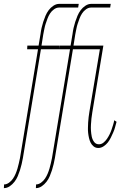

<svg xmlns="http://www.w3.org/2000/svg" viewBox="-41 -755 661 990"><path d="M-21 215 -20 196Q-7 196 5.5 187Q18 178 26 166Q34 154 39.5 141Q45 128 49 114.5Q53 101 56 87.5Q59 74 62 60L155 -501H99L100 -520H158L168 -580Q170 -596 173.5 -611.5Q177 -627 182 -642.5Q187 -658 193.5 -673.5Q200 -689 210 -702.5Q220 -716 234.5 -725.5Q249 -735 264 -735H365L362 -716H263Q250 -716 237.5 -707Q225 -698 217 -685.5Q209 -673 204 -659.5Q199 -646 194.5 -632.5Q190 -619 187.5 -605Q185 -591 182 -577L173 -520H264V-501H170L77 60Q74 76 70.5 91.5Q67 107 62 122.5Q57 138 50.5 153.5Q44 169 33.5 182.5Q23 196 9 205.5Q-5 215 -21 215ZM144 215 145 196Q158 196 170.5 187Q183 178 191 166Q199 154 204.5 141Q210 128 214 114.5Q218 101 221 87.5Q224 74 227 60L320 -501H264L265 -520H323L333 -580Q335 -596 338.5 -611.5Q342 -627 347 -642.5Q352 -658 358.5 -673.5Q365 -689 375 -702.5Q385 -716 399.5 -725.5Q414 -735 429 -735H530L527 -716H428Q415 -716 402.5 -707Q390 -698 382 -685.5Q374 -673 369 -659.5Q364 -646 359.5 -632.5Q355 -619 352.5 -605Q350 -591 347 -577L338 -520H429V-501H335L242 60Q239 76 235.5 91.5Q232 107 227 122.5Q222 138 215.5 153.5Q209 169 198.5 182.5Q188 196 174 205.5Q160 215 144 215ZM466 8Q452 8 442 0Q432 -8 426.5 -19Q421 -30 418 -43Q415 -56 413.5 -69.5Q412 -83 412.5 -96.5Q413 -110 413.5 -123.5Q414 -137 416 -151Q418 -165 420 -179L474 -501H392L393 -520H492L435 -176Q432 -160 430.5 -144Q429 -128 428 -112.5Q427 -97 428 -81.5Q429 -66 432 -51Q435 -36 444 -23.5Q453 -11 469 -11Q482 -11 492.5 -19.5Q503 -28 510.5 -39Q518 -50 524 -62Q530 -74 534 -86Q538 -98 542 -110.5Q546 -123 548 -135L560 -127Q556 -113 552.5 -99.5Q549 -86 543 -72.5Q537 -59 530.5 -45.5Q524 -32 515 -20.5Q506 -9 493 -0.5Q480 8 466 8Z"/></svg>

Font: Iosevka Thin Extended
Style: Italic
Weight: 100
Width: 7
Italic angle: -9°
Monospace: yes
Designer: Belleve Invis
Foundry: Belleve Invis
Version: Version 32.5.0; ttfautohint (v1.8.4)